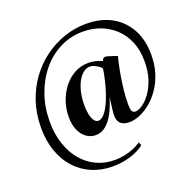

<svg xmlns="http://www.w3.org/2000/svg" viewBox="-168 -936 1385 1368"><g transform="rotate(-20 524.0 -252.0)"><path d="M71 -174.5Q71 -279.5 101 -369.8Q131 -460 184 -532.5Q237 -605 307.2 -656.2Q377.5 -707.5 458.2 -735Q539 -762.5 624 -762.5Q737.5 -762.5 818.8 -716.8Q900 -671 943.8 -589Q987.5 -507 987.5 -398Q987.5 -322.5 967.8 -259.8Q948 -197 914.8 -148.5Q881.5 -100 840.5 -66.2Q799.5 -32.5 757 -15Q714.5 2.5 676 2.5Q641.5 2.5 617.2 -14.2Q593 -31 590.5 -71Q589.5 -90 593.5 -126.5Q597.5 -163 605.5 -217Q586 -150.5 559.2 -100Q532.5 -49.5 498 -21.2Q463.5 7 421 7Q383 7 351.5 -15.2Q320 -37.5 301.2 -79.2Q282.5 -121 282.5 -180.5Q282.5 -239.5 301.5 -295.8Q320.5 -352 355.5 -397Q390.5 -442 439 -468.8Q487.5 -495.5 546.5 -495.5Q571.5 -495.5 597.2 -489.5Q623 -483.5 648 -472Q654.5 -488.5 660.5 -492Q666.5 -495.5 675.5 -495Q680 -495 686.5 -493.5Q693 -492 709.5 -486.8Q726 -481.5 761 -469Q754 -445 745.8 -406.5Q737.5 -368 730 -322Q722.5 -276 717.2 -228.2Q712 -180.5 711.5 -137.5Q710 -89 717.2 -71.8Q724.5 -54.5 743 -54.5Q767 -54.5 798.2 -75.8Q829.5 -97 859 -137.8Q888.5 -178.5 907.5 -236.8Q926.5 -295 926.5 -368.5Q926.5 -454.5 898.8 -519.8Q871 -585 823.2 -629Q775.5 -673 714.2 -695.5Q653 -718 585 -718Q490 -718 409.5 -677.2Q329 -636.5 269.5 -564.2Q210 -492 177 -397Q144 -302 144 -194.5Q144 -100.5 169.8 -24Q195.5 52.5 241.8 107Q288 161.5 350.8 190.8Q413.5 220 488 220Q522.5 220 558 213.2Q593.5 206.5 627.2 193.2Q661 180 690 160.5L699.5 184.5Q674 206.5 635.2 223.2Q596.5 240 551 249Q505.5 258 459 258Q375 258 304.2 228.5Q233.5 199 181.2 142.8Q129 86.5 100 6.5Q71 -73.5 71 -174.5ZM415.5 -222.5Q415.5 -185 421.8 -153Q428 -121 441.2 -102Q454.5 -83 473.5 -83Q496 -83 518.8 -108.8Q541.5 -134.5 562.8 -180.8Q584 -227 601.5 -288Q607 -307.5 613.2 -333.5Q619.5 -359.5 624.2 -384.2Q629 -409 630 -424.5Q618 -436.5 603.5 -446Q589 -455.5 574.2 -461.2Q559.5 -467 546 -467Q519.5 -467 495.8 -448.2Q472 -429.5 454 -396.2Q436 -363 425.8 -318.5Q415.5 -274 415.5 -222.5Z"/></g></svg>

Font: Merriweather 144pt
Style: Bold
Weight: 700
Version: Version 2.100